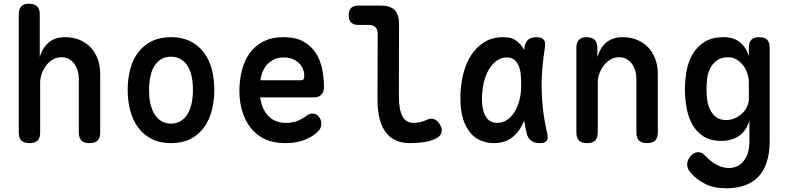

<svg xmlns="http://www.w3.org/2000/svg" viewBox="-20 -760 4240 1033"><path d="M196 -316V-48Q196 -18 182 -4Q168 10 139 10Q109 10 95 -4Q81 -18 81 -48V-683Q81 -712 95 -726Q109 -740 136 -740Q164 -740 179 -726Q194 -712 194 -683V-453Q209 -504 243 -532Q277 -560 329 -560Q373 -560 408 -545.5Q443 -531 467.5 -505Q492 -479 505.5 -443Q519 -407 519 -364V-48Q519 -18 505 -4Q491 10 461 10Q432 10 418 -4Q404 -18 404 -48V-336Q404 -358 398 -379Q392 -400 380.5 -416Q369 -432 351.5 -442Q334 -452 310 -452Q284 -452 263 -439Q242 -426 227.5 -406.5Q213 -387 204.5 -363Q196 -339 196 -316Z M900 10Q840 10 796.5 -12Q753 -34 724 -73Q695 -112 681 -164Q667 -216 667 -276Q667 -335 680.5 -387Q694 -439 723 -477.5Q752 -516 796 -538Q840 -560 900 -560Q960 -560 1004 -538Q1048 -516 1077 -477.5Q1106 -439 1119.5 -387.5Q1133 -336 1133 -276Q1133 -216 1119 -164Q1105 -112 1076.5 -73Q1048 -34 1004 -12Q960 10 900 10ZM900 -95Q930 -95 952.5 -109Q975 -123 989.5 -147Q1004 -171 1011 -204Q1018 -237 1018 -276Q1018 -314 1011.5 -347Q1005 -380 990.5 -403.5Q976 -427 953.5 -441Q931 -455 900 -455Q869 -455 846.5 -441Q824 -427 809.5 -403Q795 -379 788.5 -346Q782 -313 782 -275Q782 -237 789 -204Q796 -171 810.5 -147Q825 -123 847.5 -109Q870 -95 900 -95Z M1660 -149Q1682 -149 1695.5 -132Q1709 -115 1709 -94Q1709 -82 1704 -71Q1699 -60 1684 -46Q1668 -32 1650 -22Q1632 -12 1610.5 -4.5Q1589 3 1565 6.5Q1541 10 1513 10Q1453 10 1407.5 -10.5Q1362 -31 1331.5 -68.5Q1301 -106 1284.5 -158Q1268 -210 1268 -271Q1268 -327 1281 -379.5Q1294 -432 1322 -472Q1350 -512 1395.5 -536Q1441 -560 1507 -560Q1568 -560 1609 -538.5Q1650 -517 1675.5 -480Q1701 -443 1712 -394.5Q1723 -346 1723 -290Q1723 -266 1709 -251Q1695 -236 1670 -236H1380Q1385 -200 1397.5 -174Q1410 -148 1428 -131.5Q1446 -115 1468.5 -107Q1491 -99 1517 -99Q1557 -99 1585 -111.5Q1613 -124 1627 -136Q1636 -143 1643.5 -146Q1651 -149 1660 -149ZM1381 -328H1603Q1608 -328 1612.5 -333Q1617 -338 1617 -353Q1617 -371 1610 -388.5Q1603 -406 1589 -420Q1575 -434 1554 -442.5Q1533 -451 1507 -451Q1480 -451 1458.5 -442Q1437 -433 1421 -417Q1405 -401 1395 -378.5Q1385 -356 1381 -328Z M2126 -244Q2126 -169 2145.5 -134Q2165 -99 2203 -99Q2220 -99 2237 -102Q2254 -105 2273 -114Q2298 -126 2316 -119Q2334 -112 2347 -90Q2361 -66 2355.5 -47Q2350 -28 2328 -16Q2296 0 2260 5Q2224 10 2184 10Q2143 10 2111 -4Q2079 -18 2056.5 -47Q2034 -76 2022.5 -120.5Q2011 -165 2011 -227L2012 -577Q2012 -602 1999.5 -614Q1987 -626 1963 -626H1908Q1882 -626 1869 -639Q1856 -652 1856 -678Q1856 -704 1869 -717Q1882 -730 1908 -730H2030Q2079 -730 2103 -706Q2127 -682 2127 -633Z M2637 10Q2601 10 2568.5 -3Q2536 -16 2511.5 -44.5Q2487 -73 2472 -118.5Q2457 -164 2457 -230Q2457 -298 2471.5 -358.5Q2486 -419 2515 -463.5Q2544 -508 2587 -534Q2630 -560 2687 -560Q2735 -560 2763 -537Q2786 -518 2800 -491L2802 -507Q2807 -535 2823 -547.5Q2839 -560 2866 -560Q2894 -560 2905 -547Q2916 -534 2912 -507Q2903 -450 2898 -395Q2893 -340 2894 -283.5Q2895 -227 2902 -167.5Q2909 -108 2924 -42Q2930 -15 2921 -2.5Q2912 10 2884 10Q2856 10 2838 -3Q2820 -16 2814 -42Q2806 -77 2800 -111Q2795 -97 2788 -85Q2766 -41 2728.5 -15.5Q2691 10 2637 10ZM2656 -99Q2682 -99 2705 -113Q2728 -127 2745.5 -153Q2763 -179 2773.5 -216.5Q2784 -254 2784 -302Q2784 -329 2782 -355.5Q2780 -382 2772 -403Q2764 -424 2748.5 -437.5Q2733 -451 2706 -451Q2677 -451 2652.5 -433.5Q2628 -416 2610 -385.5Q2592 -355 2582.5 -314Q2573 -273 2573 -226Q2573 -168 2593 -133.5Q2613 -99 2656 -99Z M3196 -316V-48Q3196 -18 3182 -4Q3168 10 3139 10Q3109 10 3095 -4Q3081 -18 3081 -48V-503Q3081 -532 3095 -546Q3109 -560 3136 -560Q3164 -560 3179 -546Q3194 -532 3194 -503V-453Q3209 -504 3243 -532Q3277 -560 3329 -560Q3373 -560 3408 -545.5Q3443 -531 3467.5 -505Q3492 -479 3505.5 -443Q3519 -407 3519 -364V-48Q3519 -18 3505 -4Q3491 10 3461 10Q3432 10 3418 -4Q3404 -18 3404 -48V-336Q3404 -358 3398 -379Q3392 -400 3380.5 -416Q3369 -432 3351.5 -442Q3334 -452 3310 -452Q3284 -452 3263 -439Q3242 -426 3227.5 -406.5Q3213 -387 3204.5 -363Q3196 -339 3196 -316Z M4012 -111Q4004 -84 3990 -63.5Q3976 -43 3957 -29.5Q3938 -16 3913.5 -9Q3889 -2 3861 -2Q3801 -2 3763 -27.5Q3725 -53 3703.5 -93Q3682 -133 3673.5 -182.5Q3665 -232 3665 -278Q3665 -326 3673.5 -376Q3682 -426 3705.5 -467Q3729 -508 3769.5 -534Q3810 -560 3875 -560Q3927 -560 3961 -532.5Q3995 -505 4009 -457V-502Q4009 -532 4022.5 -546Q4036 -560 4065 -560Q4094 -560 4107.5 -546Q4121 -532 4121 -502V0Q4121 64 4105.5 111.5Q4090 159 4060.5 190.5Q4031 222 3987 237.5Q3943 253 3887 253Q3821 253 3774 229.5Q3727 206 3694 167Q3685 157 3681 146Q3677 135 3677 124Q3677 114 3681.5 102.5Q3686 91 3694 81.5Q3702 72 3712.5 65.5Q3723 59 3736 59Q3747 59 3756 63Q3765 67 3772 76Q3784 88 3798 100.5Q3812 113 3828.5 122.5Q3845 132 3863.5 138Q3882 144 3903 144Q3923 144 3942.5 136Q3962 128 3977.5 110.5Q3993 93 4002.5 66Q4012 39 4012 0ZM3887 -114Q3912 -114 3934 -124Q3956 -134 3973 -150Q3990 -166 3999.5 -187Q4009 -208 4009 -230V-316Q4009 -339 4001.5 -363Q3994 -387 3979.5 -406.5Q3965 -426 3944.5 -439Q3924 -452 3898 -452Q3861 -452 3838 -435.5Q3815 -419 3802 -394.5Q3789 -370 3785 -340Q3781 -310 3781 -281Q3781 -252 3785 -222.5Q3789 -193 3801 -169Q3813 -145 3833.5 -129.5Q3854 -114 3887 -114Z"/></svg>

Font: Maple Mono NL SemiBold
Style: Regular
Weight: 600
Monospace: yes
Designer: subframe7536
Version: Version 7.000